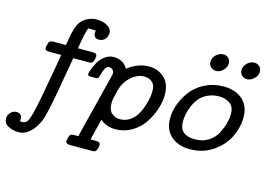

<svg xmlns="http://www.w3.org/2000/svg" viewBox="-135 -919 1852 1339"><g transform="rotate(15 790.5 -250.0)"><path d="M-22 129.9Q-22 104 -4.4 85.9Q13.2 67.9 38.1 67.9Q57.1 67.9 67.6 78.4Q78.1 88.9 78.1 106.9Q78.1 118.2 76.2 124Q79.1 124 84.5 124.5Q89.8 125 92.8 125H95.2Q114.3 125 126.2 110.1Q138.2 95.2 151.1 47.1Q164.1 -1 178 -75.4Q191.9 -149.9 215.8 -285.2Q220.7 -312 223.1 -326.2L234.9 -397H145Q117.2 -397 117.2 -418Q117.2 -426.8 121.1 -439Q124 -452.1 126 -457Q127.9 -461.9 135 -467Q142.1 -472.2 153.8 -472.2H249V-473.1Q265.1 -579.1 281.5 -616.9Q297.9 -654.8 332 -676.8Q369.1 -699.7 407.2 -700.2Q433.1 -700.2 456.5 -694.6Q480 -689 500.5 -672.4Q521 -655.8 521 -629.9Q521 -606 504.4 -586.9Q487.8 -567.9 461.9 -567.9Q421.9 -567.9 421.9 -606.9Q421.9 -611.8 423.8 -624L369.1 -625Q352.1 -582 335.9 -472.2H445.8Q472.7 -472.2 473.1 -451.2Q470.2 -408.2 453.1 -399.9Q448.2 -397 435.1 -397H321.8Q272.9 -104 251 -7.8Q241.2 34.2 234.6 57.6Q228 81.1 206.1 117.9Q184.1 154.8 152.8 178.2Q122.1 200.2 88.9 200.2H86.9Q45.9 200.2 12 183.1Q-22 166 -22 129.9Z M425.8 172.9Q429.7 130.9 444.8 123Q450.7 119.1 464.8 119.1H497.1L508.8 68.8L612.8 -344.2Q616.7 -360.4 616.7 -368.2Q616.7 -382.3 605.2 -392.1Q593.8 -401.9 581.1 -401.9Q563 -401.9 552.5 -381.3Q542 -360.8 535.9 -336.4Q529.8 -312 524.9 -308.1Q520 -304.2 506.8 -304.2H471.7Q450.7 -304.2 450.7 -316.9Q450.7 -324.7 459.2 -348.9Q467.8 -373 483.9 -403.1Q500 -433.1 529.5 -455.6Q559.1 -478 593.8 -478Q662.6 -478 695.8 -420.9Q769 -478 847.7 -478Q914.6 -478 959.7 -436.5Q1004.9 -395 1004.9 -314Q1004.9 -263.2 986.3 -208Q967.8 -152.8 934.8 -104.5Q901.9 -56.2 848.4 -25.1Q794.9 5.9 731.9 5.9Q668.9 5.9 622.1 -33.2L585 119.1H627Q655.8 119.1 655.8 140.1Q655.8 160.2 646 180.2Q640.1 193.8 618.2 193.8Q617.7 193.8 616.7 193.8H456.1Q425.8 193.8 425.8 172.9ZM660.6 -163.1Q660.6 -113.3 686.3 -91.6Q711.9 -69.8 744.6 -69.8Q784.7 -69.8 816.2 -91.3Q847.7 -112.8 865.7 -143.3Q883.8 -173.8 895.3 -210.4Q906.7 -247.1 910.9 -272.9Q915 -298.8 915 -315.9Q915 -362.8 891.4 -382.3Q867.7 -401.9 834 -401.9Q784.2 -401.9 739.5 -361.3Q694.8 -320.8 678.7 -258.8Q678.7 -256.8 673.3 -236.8Q668 -216.8 664.3 -198.5Q660.6 -180.2 660.6 -163.1Z M1082.5 -167Q1082.5 -217.8 1102.1 -271Q1121.6 -324.2 1158.2 -371.1Q1194.8 -418 1254.6 -448Q1314.5 -478 1387.7 -478Q1473.6 -478 1524.7 -432.6Q1575.7 -387.2 1575.7 -305.2Q1575.7 -231.9 1541.7 -162.4Q1507.8 -92.8 1436.3 -43.5Q1364.7 5.9 1271.5 5.9Q1184.6 5.9 1133.5 -40Q1082.5 -85.9 1082.5 -167ZM1174.8 -168Q1174.8 -69.8 1285.6 -69.8Q1341.8 -69.8 1383.3 -95.9Q1424.8 -122.1 1445.3 -162.1Q1465.8 -202.1 1475.3 -238Q1484.9 -273.9 1484.9 -304.2Q1484.9 -358.4 1452.6 -380.6Q1420.4 -402.8 1373.5 -402.8Q1326.7 -402.8 1289.6 -384Q1252.4 -365.2 1231.4 -338.1Q1210.4 -311 1197 -277.1Q1183.6 -243.2 1179.2 -216.6Q1174.8 -189.9 1174.8 -168ZM1252.4 -621.1Q1252.4 -650.9 1276.1 -672.4Q1299.8 -693.8 1326.7 -693.8Q1350.6 -693.8 1365 -679Q1379.4 -664.1 1379.4 -642.1Q1379.4 -615.2 1356.9 -592Q1334.5 -568.8 1305.7 -568.8Q1283.7 -568.8 1268.1 -583.5Q1252.4 -598.1 1252.4 -621.1ZM1476.6 -621.1Q1476.6 -647.9 1499 -670.9Q1521.5 -693.8 1550.8 -693.8Q1572.8 -693.8 1588.1 -679.4Q1603.5 -665 1603.5 -642.1Q1603.5 -613.3 1579.6 -591.1Q1555.7 -568.8 1528.8 -568.8Q1506.8 -568.8 1491.7 -583.5Q1476.6 -598.1 1476.6 -621.1Z"/></g></svg>

Font: CMU Concrete
Style: BoldItalic
Weight: 700
Italic angle: -14.04°
Version: Version 0.7.0